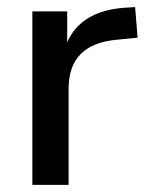

<svg xmlns="http://www.w3.org/2000/svg" viewBox="-20 -520 413 540"><path d="M71 0V-488H169V-401Q207 -488 327 -498L360 -500L367 -414L306 -408Q173 -395 173 -271V0Z"/></svg>

Font: Nunito Sans SemiBold
Style: Regular
Weight: 600
Designer: Vernon Adams
Foundry: Vernon Adams
Version: Version 3.101; ttfautohint (v1.8.4.7-5d5b);gftools[0.9.27]